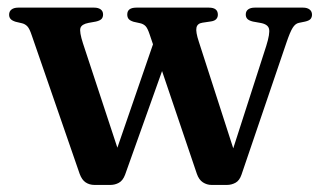

<svg xmlns="http://www.w3.org/2000/svg" viewBox="-20 -492 862 516"><path d="M276.5 5H234Q220.5 5 210.2 -1.8Q200 -8.5 194 -25L65.5 -396.5Q59.5 -415 53.5 -421.2Q47.5 -427.5 39 -429.5L22 -433.5Q12.5 -436.5 8.5 -441Q4.5 -445.5 4.5 -452.5Q4.5 -461.5 11 -466.5Q17.5 -471.5 29 -471.5H233Q244 -471.5 250.5 -466.8Q257 -462 257 -453Q257 -445.5 252.8 -441Q248.5 -436.5 237.5 -434L218 -430.5Q199.5 -427 196.2 -416.8Q193 -406.5 203 -375.5L305.5 -64.5L277.5 -43L400.5 -400L440.5 -371L316 -22Q310 -6.5 299.5 -0.8Q289 5 276.5 5ZM590 5H548.5Q536 5 525.2 -2Q514.5 -9 509 -25L382 -400Q376.5 -416.5 371 -422Q365.5 -427.5 357 -429.5L339 -433.5Q329.5 -436.5 325.8 -441Q322 -445.5 322 -453Q322 -471.5 346.5 -471.5H541.5Q565.5 -471.5 565.5 -452.5Q565.5 -445.5 561.2 -440.8Q557 -436 547.5 -434.5L524 -431Q510.5 -429 508 -417.8Q505.5 -406.5 514.5 -379.5L616.5 -63.5L590 -41L695.5 -368.5Q706 -402 703 -414.5Q700 -427 679.5 -430.5L660 -434Q649.5 -436.5 645 -441Q640.5 -445.5 640.5 -453Q640.5 -462 647 -466.8Q653.5 -471.5 664.5 -471.5H794.5Q805.5 -471.5 812 -466.5Q818.5 -461.5 818.5 -452.5Q818.5 -446 814.8 -441.2Q811 -436.5 800 -434L783 -430.5Q773.5 -428.5 766.5 -417.2Q759.5 -406 750 -378L629 -22.5Q623.5 -6.5 612.8 -0.8Q602 5 590 5Z"/></svg>

Font: Fraunces Medium
Style: Regular
Weight: 500
Version: Version 1.000;[b76b70a41]